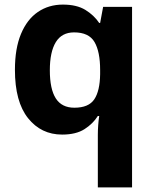

<svg xmlns="http://www.w3.org/2000/svg" viewBox="-20 -576 673 836"><path d="M406 11Q406 -9 407.5 -30Q409 -51 412 -71H406Q385 -37.4 348 -13.7Q311 10 250.6 10Q159.1 10 102.1 -61.5Q45 -133 45 -272.2Q45 -365 71.4 -428.3Q97.8 -491.7 144.9 -523.8Q192 -556 254 -556Q314 -556 351.7 -532.9Q389.4 -509.7 412 -476H416L429 -546H555V240H406ZM303.8 -107Q366 -107 390.5 -143.5Q415 -180 416 -253V-271Q416 -351 391.5 -393Q367 -435 302.4 -435Q249 -435 223 -392.5Q197 -350 197 -270Q197 -188 223 -147.5Q249 -107 303.8 -107Z"/></svg>

Font: Noto Sans Cham
Style: Regular
Weight: 400
Designer: Monotype Design Team
Foundry: Monotype Imaging Inc.
Version: Version 2.002